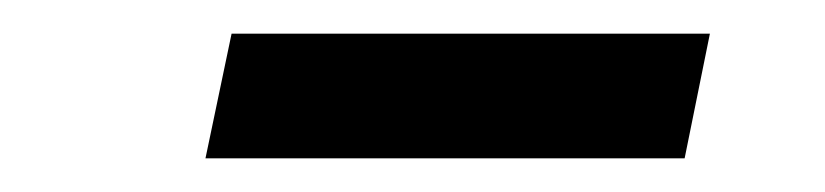

<svg xmlns="http://www.w3.org/2000/svg" viewBox="-20 -685 490 114"><path d="M102 -591 117.5 -665H401.5L386.5 -591Z"/></svg>

Font: Cabin Condensed Medium
Style: Italic
Weight: 500
Width: 3
Italic angle: -10°
Designer: Pablo Impallari
Foundry: Pablo Impallari. http://www.impallari.com Igino Marini. http://www.ikern.com
Version: Version 3.001; ttfautohint (v1.8.3)